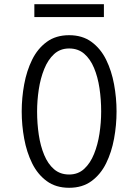

<svg xmlns="http://www.w3.org/2000/svg" viewBox="-20 -879 656 911"><path d="M308 12Q245 12 201.8 -19.8Q158.5 -51.5 132.5 -104.2Q106.5 -157 94.8 -221Q83 -285 83 -350Q83 -415 94.8 -479Q106.5 -543 132.5 -595.8Q158.5 -648.5 201.8 -680.2Q245 -712 308 -712Q371 -712 414.2 -680.2Q457.5 -648.5 483.5 -595.8Q509.5 -543 521.2 -479Q533 -415 533 -350Q533 -285 521.2 -221Q509.5 -157 483.5 -104.2Q457.5 -51.5 414.2 -19.8Q371 12 308 12ZM308 -51Q350.5 -51 379.5 -77.8Q408.5 -104.5 426.2 -148.5Q444 -192.5 452 -245.2Q460 -298 460 -350Q460 -407 452 -460.5Q444 -514 426.2 -556.5Q408.5 -599 379.5 -624Q350.5 -649 308 -649Q265.5 -649 236.5 -622.2Q207.5 -595.5 189.8 -551.5Q172 -507.5 164 -454.8Q156 -402 156 -350Q156 -293 164 -239.5Q172 -186 189.8 -143.5Q207.5 -101 236.5 -76Q265.5 -51 308 -51ZM143 -798V-859H473V-798Z"/></svg>

Font: Overpass Mono Light
Style: Regular
Weight: 300
Monospace: yes
Designer: Delve Withrington, Dave Bailey
Foundry: Delve Fonts LLC
Version: Version 4.000